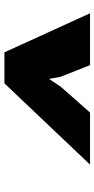

<svg xmlns="http://www.w3.org/2000/svg" viewBox="205 -1056 435 886"><g transform="rotate(-90 423.0 -612.5)"><path d="M625 -810.1 805.2 -415H565.9L512.2 -550.8L502.9 -602.1H501L466.8 -550.8L347.2 -415H106.9L481.9 -810.1Z"/></g></svg>

Font: Sinkin Sans 900 X Black Italic
Style: Regular
Weight: 950
Italic angle: -112°
Designer: Keith Bates
Foundry: K-Type
Version: Sinkin Sans (version 1.0)  by Keith Bates   •   © 2014   www